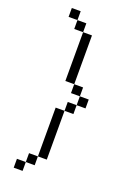

<svg xmlns="http://www.w3.org/2000/svg" viewBox="-169 -758 688 1017"><g transform="rotate(20 175.0 -250.0)"><path d="M200 -325V-600H150V-325ZM50 200H100V150H50ZM50 -650H100V-700H50ZM100 150H150V100H100ZM100 -600H150V-650H100ZM150 100H200V-175H150ZM200 -175H250V-225H200ZM200 -275H250V-325H200ZM250 -225H300V-275H250Z"/></g></svg>

Font: LS-VG5000 Light
Style: Regular
Weight: 400
Designer: Justin Bihan, 2021
Foundry: Justin Bihan, 2021
Version: Version 1.000;Glyphs 3.1.2 (3151)